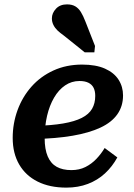

<svg xmlns="http://www.w3.org/2000/svg" viewBox="-20 -844 611 877"><path d="M283 13Q207 13 152 -14.5Q97 -42 67.5 -93Q38 -144 38 -214Q38 -280 60 -340.5Q82 -401 123.5 -448Q165 -495 224 -522Q283 -549 355 -549Q418 -549 459.5 -530.5Q501 -512 521.5 -480Q542 -448 542 -408Q542 -359 516 -322Q490 -285 438.5 -261Q387 -237 311.5 -224Q236 -211 136 -209L141 -269Q216 -271 268.5 -280Q321 -289 353.5 -305.5Q386 -322 400.5 -347Q415 -372 415 -406Q415 -428 407.5 -443Q400 -458 384 -466Q368 -474 343 -474Q307 -474 277.5 -454Q248 -434 227 -398Q206 -362 195 -315Q184 -268 184 -213Q184 -162 198 -129.5Q212 -97 239 -82Q266 -67 306 -67Q342 -67 370 -81Q398 -95 420 -118Q442 -141 458 -168L516 -125Q493 -83 459.5 -52Q426 -21 381.5 -4Q337 13 283 13ZM370 -746Q360 -772 349.5 -789Q339 -806 324 -815Q309 -824 286 -824Q254 -824 235.5 -804Q217 -784 217 -760Q217 -744 224 -730Q231 -716 243 -704.5Q255 -693 271 -682L367 -605H411L414 -634Z"/></svg>

Font: Roboto Serif SemiBold
Style: Italic
Weight: 600
Italic angle: -10°
Version: Version 1.007